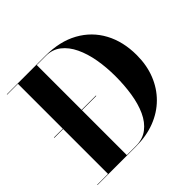

<svg xmlns="http://www.w3.org/2000/svg" viewBox="-182 -936 1123 1123"><g transform="rotate(-45 379.0 -375.0)"><path d="M33.5 -373.5V-376.5H380.5V-373.5ZM336.5 -750Q455.5 -750 540.8 -702.8Q626 -655.5 671.5 -571Q717 -486.5 717 -375Q717 -291.5 689.8 -222.8Q662.5 -154 612.2 -104Q562 -54 492 -27Q422 0 336.5 0H17V-2.5H106.5V-747.5H17V-750ZM262 -2.5H336.5Q394.5 -2.5 433.8 -32.8Q473 -63 496.8 -115Q520.5 -167 531 -234.2Q541.5 -301.5 541.5 -375Q541.5 -449 529.8 -516Q518 -583 493.2 -635Q468.5 -687 429.8 -717.2Q391 -747.5 337 -747.5H262Z"/></g></svg>

Font: Bodoni Moda 72pt
Style: Bold
Weight: 700
Designer: Owen Earl
Foundry: indestructible type
Version: Version 2.004